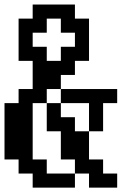

<svg xmlns="http://www.w3.org/2000/svg" viewBox="-20 -817 540 852"><path d="M125 -609.4H187.5V-546.9H250V-609.4H312.5V-671.9H250V-734.4H187.5V-671.9H125ZM0 -109.4V-359.4H62.5V-421.9H125V-546.9H62.5V-734.4H125V-796.9H312.5V-734.4H375V-546.9H312.5V-484.4H250V-421.9H500V-359.4H437.5V-234.4H375V-359.4H250V-421.9H187.5V-359.4H250V-296.9H312.5V-234.4H375V-109.4H437.5V-46.9H500V15.6H375V-46.9H312.5V-109.4H250V-234.4H187.5V-359.4H125V-109.4H187.5V-46.9H312.5V15.6H125V-46.9H62.5V-109.4Z"/></svg>

Font: KH Dot Dougenzaka 16
Style: Regular
Weight: 400
Designer: Original version for X68000 by Keitarou Hiraki (http://hp.vector.co.jp/authors/VA000874/) / TrueType conversion by Homem
Version: Version 1.00.20150527